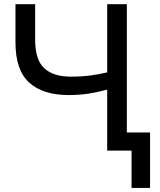

<svg xmlns="http://www.w3.org/2000/svg" viewBox="-20 -720 766 918"><path d="M492.5 0V-291.5Q446.5 -279 402.5 -272.2Q358.5 -265.5 308 -265.5Q186 -265.5 120 -324.8Q54 -384 54 -517V-700H148V-531Q148 -433.5 191.8 -393.5Q235.5 -353.5 318.5 -353.5Q371 -353.5 411.8 -359Q452.5 -364.5 492.5 -374V-700H586.5V-86.5H697.5V178.5H609V0Z"/></svg>

Font: Geologica Light
Style: Regular
Weight: 300
Designer: Sindre Bremnes, Frode Helland
Foundry: Monokrom Skriftforlag AS
Version: Version 1.010; ttfautohint (v1.8.4.7-5d5b);gftools[0.9.28]